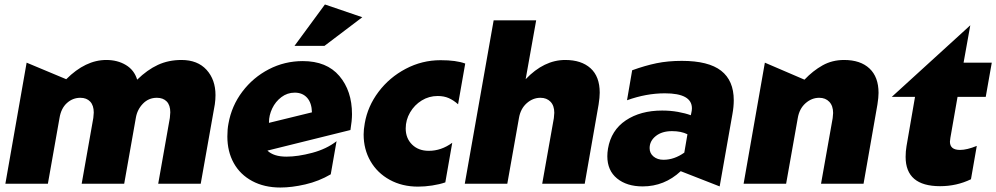

<svg xmlns="http://www.w3.org/2000/svg" viewBox="-20 -821 4452 858"><path d="M877 0 940 -355Q943 -376 943 -396Q943 -465 903 -509Q863 -553 791 -553Q733 -553 685.5 -531Q638 -509 593 -465Q580 -508 542.5 -530.5Q505 -553 455 -553Q362 -553 276 -467L99 -541L4 0H194L246 -294Q253 -337 279 -360.5Q305 -384 339 -384Q367 -384 383 -367Q399 -350 399 -318Q399 -312 397 -294L345 0H535L587 -294Q593 -331 618.5 -357.5Q644 -384 681 -384Q709 -384 725 -367.5Q741 -351 741 -319Q741 -312 739 -294L687 0Z M1260 -121Q1203 -121 1175 -148L1546 -240Q1553 -282 1553 -311Q1553 -415 1496.5 -481.5Q1440 -548 1333 -548Q1252 -548 1181.5 -511.5Q1111 -475 1063 -411.5Q1015 -348 1001 -269Q996 -244 996 -211Q996 -144 1024.5 -92.5Q1053 -41 1107 -12Q1161 17 1233 17Q1284 17 1344.5 3Q1405 -11 1458 -42L1484 -190Q1439 -155 1375 -138Q1311 -121 1260 -121ZM1297 -407Q1332 -407 1352.5 -384Q1373 -361 1374 -319L1182 -272V-275Q1182 -306 1196.5 -336.5Q1211 -367 1237.5 -387Q1264 -407 1297 -407ZM1296 -616H1430L1599 -744L1432 -801Z M1949 -552Q1866 -552 1793 -513.5Q1720 -475 1671.5 -410.5Q1623 -346 1610 -270Q1605 -242 1605 -220Q1605 -154 1635.5 -101Q1666 -48 1721.5 -17.5Q1777 13 1848 13Q1878 13 1911 8Q1944 3 1970 -6L2001 -183Q1952 -147 1896 -147Q1850 -147 1821.5 -175Q1793 -203 1793 -247Q1793 -285 1812.5 -318.5Q1832 -352 1864.5 -372Q1897 -392 1936 -392Q1964 -392 1985.5 -382.5Q2007 -373 2027 -355L2059 -537Q2019 -552 1949 -552Z M2660 -407Q2660 -479 2619 -516Q2578 -553 2506 -553Q2411 -553 2329 -467L2376 -730H2186L2057 0H2247L2299 -293Q2306 -335 2333.5 -359.5Q2361 -384 2395 -384Q2423 -384 2440 -366.5Q2457 -349 2457 -317Q2457 -309 2455 -293L2403 0H2593L2655 -354Q2660 -386 2660 -407Z M2945 -107Q2918 -107 2900.5 -121.5Q2883 -136 2883 -159Q2883 -191 2910.5 -213Q2938 -235 2983 -235Q3024 -235 3052 -221L3038 -139Q2993 -107 2945 -107ZM3259 -373Q3259 -461 3202.5 -505Q3146 -549 3027 -549Q2965 -549 2914 -538.5Q2863 -528 2805 -507L2782 -373Q2868 -404 2951 -404Q3072 -404 3072 -337Q3072 -327 3069 -315L3067 -306Q3043 -315 3009.5 -321Q2976 -327 2939 -327Q2842 -327 2776.5 -283Q2711 -239 2697 -157Q2694 -139 2694 -123Q2694 -59 2737.5 -23.5Q2781 12 2852 12Q2949 12 3022 -56L3196 12L3253 -311Q3259 -344 3259 -373Z M3906 -406Q3906 -477 3865.5 -515Q3825 -553 3752 -553Q3699 -553 3656 -529Q3613 -505 3575 -465L3398 -541L3303 0H3493L3545 -293Q3552 -335 3579.5 -359.5Q3607 -384 3641 -384Q3669 -384 3686 -366Q3703 -348 3703 -316Q3703 -309 3701 -293L3649 0H3839L3901 -354Q3906 -386 3906 -406Z M4027 -120Q4027 11 4181 11Q4255 11 4319 -20L4345 -169Q4301 -151 4270 -151Q4225 -151 4225 -188Q4225 -193 4227 -205L4259 -388H4385L4412 -541H4286L4316 -708L3965 -388H4069L4031 -168Q4027 -145 4027 -120Z"/></svg>

Font: Geom Black
Style: Bold Italic
Weight: 900
Italic angle: -10°
Version: Version 1.102